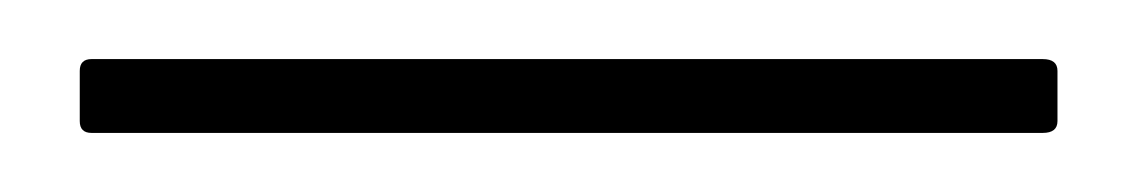

<svg xmlns="http://www.w3.org/2000/svg" viewBox="-20 43 385 65"><path d="M11 88Q7 88 7 84V67Q7 63 11 63H333Q338 63 338 67V84Q338 88 333 88Z"/></svg>

Font: Sofia Sans Cond ExtraLight
Style: Regular
Weight: 200
Width: 3
Designer: Botio Nikoltchev, Ani Petrova
Foundry: lettersoup
Version: Version 4.100; ttfautohint (v1.8.3)